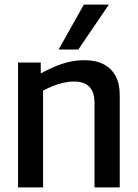

<svg xmlns="http://www.w3.org/2000/svg" viewBox="-20 -809 594 829"><path d="M58 0V-539H156V-492Q189 -510 219 -522.5Q249 -535 280 -542Q311 -549 345 -549Q395 -549 428.5 -531Q462 -513 479.5 -480Q497 -447 497 -399V0H388V-366Q388 -411 366 -434Q344 -457 300 -457Q277 -457 255 -452Q233 -447 211 -438.5Q189 -430 166 -418V0ZM233 -595 342 -789H450L318 -595Z"/></svg>

Font: Georama ExtraCondensed Thin Medium
Style: Regular
Weight: 500
Version: Version 1.001